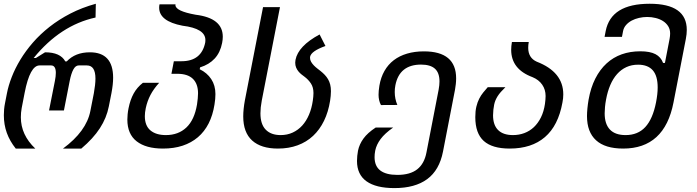

<svg xmlns="http://www.w3.org/2000/svg" viewBox="-27 -780 3659 1008"><path d="M55.7 0Q24.4 -39.1 8.8 -82.3Q-6.8 -125.5 -6.8 -175.3Q-6.8 -190.4 -5.4 -206.5Q-3.9 -222.7 -0.5 -239.3L9.3 -289.6Q17.1 -330.6 34.7 -375.7Q52.2 -420.9 79.8 -466.6Q107.4 -512.2 145.5 -556.2Q183.6 -600.1 232.9 -638.9Q282.2 -677.7 342.8 -709Q403.3 -740.2 476.1 -760.3L474.6 -688Q289.6 -647.5 149.9 -475.6H161.6L209.5 -505.4Q290 -505.4 315.9 -457.5H323.2Q368.2 -505.4 444.8 -505.4Q566.9 -505.4 566.9 -372.1Q566.9 -336.9 558.1 -291L544.4 -221.7Q532.7 -161.1 497.3 -106.7Q461.9 -52.2 399.9 0H303.7Q426.3 -90.3 447.3 -196.8L465.8 -291Q469.7 -312.5 471.9 -332.3Q474.1 -352.1 474.1 -367.2Q474.1 -436.5 429.2 -436.5H386.2Q369.6 -436.5 358.2 -415.5Q346.7 -394.5 338.9 -355L308.6 -200.2H230.5L261.2 -355Q266.1 -379.4 266.1 -397.5Q266.1 -436.5 241.2 -436.5H180.7Q130.4 -436.5 102.5 -293.5L86.9 -212.9Q84.5 -201.2 83.5 -188.2Q82.5 -175.3 82.5 -164.1Q82.5 -71.8 158.2 0H55.7Z M828.6 0Q739.3 0 690.4 -38.1Q641.6 -76.2 641.6 -152.3Q641.6 -165 643.1 -180.4Q644.5 -195.8 647.9 -211.9Q656.7 -256.3 674.6 -288.8Q692.4 -321.3 723.1 -345.2H808.6Q779.3 -313 762.7 -281Q746.1 -249 738.3 -212.4Q733.4 -188.5 733.4 -170.4Q733.4 -120.1 762.7 -95.5Q792 -70.8 843.8 -70.8Q909.2 -70.8 951.4 -110.6Q993.7 -150.4 1007.3 -231.4Q1009.8 -246.6 1011.2 -262.7Q1012.7 -278.8 1012.7 -290Q1012.7 -339.8 985.6 -366.2Q958.5 -392.6 903.8 -392.6H873L885.7 -458.5H925.8Q1030.3 -458.5 1050.3 -556.2Q1050.8 -559.6 1051 -563Q1051.3 -566.4 1051.3 -569.8Q1051.3 -630.4 931.2 -645Q808.6 -668.5 808.6 -739.7Q808.6 -749 810.5 -757.3H894.5Q894 -755.9 894 -753.4Q894 -721.7 1000.5 -702.6Q1142.6 -685.1 1142.6 -587.4Q1142.6 -580.6 1141.8 -572Q1141.1 -563.5 1139.2 -554.7Q1129.4 -504.4 1100.1 -472.7Q1070.8 -440.9 1023.4 -426.3L1021.5 -416.5Q1060.1 -397.9 1082 -364.7Q1104 -331.5 1104 -286.1Q1104 -274.9 1102.8 -260Q1101.6 -245.1 1099.1 -231.4Q1090.3 -175.3 1068.4 -132.1Q1046.4 -88.9 1012 -59.6Q977.5 -30.3 931.6 -15.1Q885.7 0 828.6 0Z M1432.1 0Q1343.8 0 1296.9 -42.2Q1250 -84.5 1250 -168.9Q1250 -187.5 1252.2 -208.7Q1254.4 -230 1258.3 -251.5L1354 -742.7H1442.9L1347.2 -251.5Q1343.8 -233.9 1342 -216.6Q1340.3 -199.2 1340.3 -185.1Q1340.3 -127.4 1368.2 -99.1Q1396 -70.8 1446.3 -70.8Q1481 -70.8 1509.5 -84Q1538.1 -97.2 1559.6 -120.8Q1581.1 -144.5 1595.2 -177.7Q1609.4 -210.9 1615.2 -251.5Q1616.7 -261.2 1617.7 -272.2Q1618.7 -283.2 1618.7 -291.5Q1618.7 -321.8 1605.2 -342Q1591.8 -362.3 1570.8 -377.9Q1564 -382.8 1555.7 -389.4Q1547.4 -396 1540 -404.8Q1532.7 -413.6 1527.8 -425Q1522.9 -436.5 1522.9 -451.2Q1522.9 -458.5 1524.4 -465.8Q1538.6 -538.6 1650.9 -599.1L1681.6 -538.6Q1606.9 -511.7 1601.1 -482.4Q1600.6 -480.5 1600.6 -476.6Q1600.6 -465.3 1606.4 -455.3Q1612.3 -445.3 1620.8 -436.5Q1629.4 -427.7 1638.9 -420.4Q1648.4 -413.1 1655.8 -407.2Q1668 -397.5 1678 -387Q1688 -376.5 1695.3 -364Q1702.6 -351.6 1706.5 -336.2Q1710.4 -320.8 1710.4 -301.3Q1710.4 -289.6 1709.2 -276.4Q1708 -263.2 1706.1 -251.5Q1696.8 -192.4 1674.1 -145.8Q1651.4 -99.1 1616.7 -66.7Q1582 -34.2 1535.4 -17.1Q1488.8 0 1432.1 0Z M2043.5 207.5Q1947.3 207.5 1897.2 171.9Q1847.2 136.2 1847.2 64.9Q1847.2 52.7 1848.6 38.3Q1850.1 23.9 1852.5 11.2Q1859.4 -22.5 1881.1 -52.5Q1902.8 -82.5 1945.3 -110.4H2037.1Q1993.2 -79.6 1971.2 -50Q1949.2 -20.5 1942.9 10.7Q1940.9 20.5 1940.2 29.1Q1939.5 37.6 1939.5 44.9Q1939.5 92.3 1969.7 115.2Q2000 138.2 2059.1 138.2Q2126 138.2 2163.3 108.9Q2200.7 79.6 2211.9 20.5L2275.9 -309.6Q2280.3 -333.5 2280.3 -352.5Q2280.3 -397.9 2256.3 -419.4Q2232.4 -440.9 2183.1 -440.9Q2127.4 -440.9 2093.5 -414.1Q2059.6 -387.2 2048.8 -332.5Q2046.9 -323.2 2046.1 -314.2Q2045.4 -305.2 2045.4 -296.9Q2045.4 -261.2 2059.1 -229L1973.1 -228.5Q1966.8 -239.7 1963.6 -253.7Q1960.4 -267.6 1960.4 -282.2Q1960.4 -290.5 1961.4 -303.7Q1962.4 -316.9 1964.8 -330.1Q1972.2 -374 1991.5 -407.7Q2010.7 -441.4 2040.5 -464.1Q2070.3 -486.8 2110.1 -498.5Q2149.9 -510.3 2197.8 -510.3H2198.7Q2367.7 -510.3 2367.7 -368.7Q2367.7 -354 2366 -338.4Q2364.3 -322.8 2361.8 -309.1L2298.8 15.6Q2279.8 113.3 2215.8 160.4Q2151.9 207.5 2043.5 207.5Z M2648.9 0Q2557.1 0 2512.7 -40Q2468.3 -80.1 2468.3 -165Q2468.3 -196.8 2473.9 -220.2Q2479.5 -243.7 2488.8 -261.7Q2498 -279.8 2509.8 -294.2Q2521.5 -308.6 2533.7 -322.3H2626.5Q2612.3 -308.6 2602.3 -297.1Q2592.3 -285.6 2585.4 -274.7Q2578.6 -263.7 2574.2 -253.2Q2569.8 -242.7 2567.4 -231Q2564.9 -219.7 2563.2 -203.9Q2561.5 -188 2561.5 -174.8Q2561.5 -123.5 2588.1 -97.2Q2614.7 -70.8 2666 -70.8Q2697.8 -70.8 2725.8 -81.3Q2753.9 -91.8 2775.9 -112.5Q2797.9 -133.3 2813 -163.8Q2828.1 -194.3 2834 -234.4Q2835.4 -244.1 2836.4 -255.9Q2837.4 -267.6 2837.4 -275.9Q2837.4 -309.6 2819.6 -335.4Q2801.8 -361.3 2768.6 -375Q2656.7 -416.5 2656.7 -518.6Q2656.7 -537.1 2660.6 -559.6H2749Q2746.1 -543.5 2746.1 -529.3Q2746.1 -476.1 2791 -456.1Q2930.2 -402.3 2930.2 -284.7Q2930.2 -273.9 2929.2 -263.9Q2928.2 -253.9 2925.8 -241.7Q2903.8 -120.1 2833.7 -60.1Q2763.7 0 2648.9 0Z M3244.6 0Q3149.9 0 3102.3 -43.5Q3054.7 -86.9 3054.7 -170.4Q3054.7 -188.5 3056.9 -210.9Q3059.1 -233.4 3063 -256.3Q3074.2 -319.8 3098.4 -367.4Q3122.6 -415 3157.5 -447Q3192.4 -479 3237.1 -494.9Q3281.7 -510.7 3334.5 -510.7Q3385.7 -510.7 3414.3 -495.6Q3442.9 -480.5 3454.1 -449.7H3463.9L3488.3 -575.7Q3491.2 -591.8 3491.2 -604Q3491.2 -626 3481 -642.3Q3470.7 -658.7 3453.9 -669.4Q3437 -680.2 3415.3 -685.5Q3393.6 -690.9 3371.1 -690.9Q3349.1 -690.9 3327.9 -686Q3306.6 -681.2 3289.3 -671.9Q3272 -662.6 3259.8 -648.7Q3247.6 -634.8 3244.1 -616.7L3238.3 -586.4H3147L3152.8 -616.7Q3167 -689 3224.6 -724.6Q3282.2 -760.3 3383.8 -760.3Q3578.6 -760.3 3578.6 -623Q3578.6 -612.3 3577.4 -600.3Q3576.2 -588.4 3573.7 -575.7L3508.8 -241.7Q3461.9 0 3244.6 0ZM3257.3 -70.8Q3321.8 -70.8 3360.8 -113Q3399.9 -155.3 3417 -241.7Q3425.8 -286.1 3425.8 -320.8Q3425.8 -381.8 3399.9 -411.1Q3374 -440.4 3323.2 -440.4Q3289.1 -440.4 3261.5 -427.7Q3233.9 -415 3212.6 -391.1Q3191.4 -367.2 3177 -333.5Q3162.6 -299.8 3154.8 -257.3Q3150.9 -236.8 3149.2 -218Q3147.5 -199.2 3147.5 -185.1Q3147.5 -128.9 3175 -99.9Q3202.6 -70.8 3257.3 -70.8Z"/></svg>

Font: Hack
Style: Italic
Weight: 400
Italic angle: -11°
Monospace: yes
Designer: Christopher Simpkins
Foundry: Christopher Simpkins
Version: Version 2.019; ttfautohint (v1.4.1) -l 4 -r 80 -G 350 -x 0 -